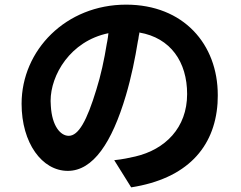

<svg xmlns="http://www.w3.org/2000/svg" viewBox="-20 -761 1040 827"><path d="M198 -327C198 -437 282 -584 447 -618C446 -606 444 -595 442 -583L440 -573C429 -504 414 -435 395 -375C354 -240 318 -176 276 -176C240 -176 204 -219 199 -304L198 -325V-327ZM198 -319V-324V-312ZM918 -352C918 -570 771 -741 523 -741C264 -741 73 -545 73 -314C73 -145 161 -25 272 -25C381 -25 462 -147 522 -349C546 -430 562 -510 574 -584L576 -593C577 -598 577 -603 578 -607L580 -616C580 -618 580 -619 580 -621C715 -598 786 -494 786 -356C786 -210 691 -117 563 -87C536 -81 510 -75 472 -71L545 46C783 9 904 -124 917 -316L918 -348V-321V-326C918 -335 918 -343 918 -352Z"/></svg>

Font: Glow Sans TC Normal
Style: Bold
Weight: 700
Designer: Ryoko NISHIZUKA (kana, bopomofo & ideographs); Paul D. Hunt (Latin, Greek & Cyrillic); Sandoll Communications, Soo-young
Version: Version 0.93